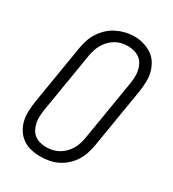

<svg xmlns="http://www.w3.org/2000/svg" viewBox="-182 -848 865 958"><g transform="rotate(30 250.0 -369.0)"><path d="M201 8Q173 8 146.5 2Q120 -4 98.5 -19Q77 -34 63 -56Q49 -78 42.5 -103.5Q36 -129 37 -157Q38 -185 42 -213L99 -558Q103 -582 111 -606.5Q119 -631 133.5 -653Q148 -675 167.5 -693Q187 -711 210.5 -722.5Q234 -734 258.5 -740Q283 -746 309 -746Q337 -746 363 -738.5Q389 -731 410.5 -716.5Q432 -702 446 -679.5Q460 -657 466.5 -631.5Q473 -606 472 -578Q471 -550 467 -522L410 -177Q406 -153 398 -128.5Q390 -104 376 -82Q362 -60 342 -42Q322 -24 298.5 -12.5Q275 -1 250 3.5Q225 8 201 8ZM202 -47Q220 -47 238 -51Q256 -55 272.5 -64Q289 -73 303 -87Q317 -101 326.5 -117Q336 -133 341.5 -151Q347 -169 350 -186L407 -531Q410 -550 411 -569.5Q412 -589 408.5 -606.5Q405 -624 396.5 -640.5Q388 -657 374 -667.5Q360 -678 342 -683Q324 -688 305 -688Q287 -688 269 -684Q251 -680 235 -670.5Q219 -661 205.5 -647.5Q192 -634 182.5 -617.5Q173 -601 167.5 -583.5Q162 -566 159 -549L102 -204Q99 -185 98 -166Q97 -147 100.5 -129Q104 -111 112 -95Q120 -79 133.5 -68Q147 -57 165 -52Q183 -47 202 -47Z"/></g></svg>

Font: Iosevka Curly Slab LtObl
Style: Regular
Weight: 300
Italic angle: -9°
Monospace: yes
Designer: Belleve Invis
Foundry: Belleve Invis
Version: Version 11.0.0; ttfautohint (v1.8.3)